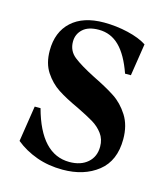

<svg xmlns="http://www.w3.org/2000/svg" viewBox="-86 -584 578 668"><g transform="rotate(15 202.5 -250.0)"><path d="M30 -42 50 -171H71Q113 -16 216 -16Q257 -16 281.5 -37.5Q306 -59 306 -95Q306 -122 291.5 -141.5Q277 -161 255.5 -174Q234 -187 195 -206Q149 -227 120 -246Q91 -265 70.5 -296Q50 -327 50 -373Q50 -440 91.5 -478Q133 -516 208 -516Q252 -516 294.5 -506Q337 -496 363 -479L345 -363H324Q302 -426 271 -456.5Q240 -487 197 -487Q159 -487 139.5 -469Q120 -451 120 -424Q120 -391 145 -371Q170 -351 223 -324Q272 -300 302.5 -280Q333 -260 355 -225.5Q377 -191 377 -141Q377 -63 327 -23.5Q277 16 200 16Q149 16 106 0.5Q63 -15 30 -42Z"/></g></svg>

Font: RL Madena Variable
Style: Regular
Weight: 400
Designer: I Kadek Wantara Putra
Foundry: Roughlines ID
Version: Version 1.000;Glyphs 3.1.2 (3151)